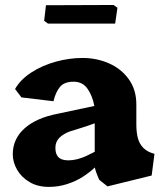

<svg xmlns="http://www.w3.org/2000/svg" viewBox="-20 -722 638 752"><path d="M30 -117.5Q30 -178 76.2 -219.2Q122.5 -260.5 206 -276.5L349.5 -307Q342.5 -345.5 323.2 -373.8Q304 -402 268 -402Q232 -402 215 -381.8Q198 -361.5 189.5 -325.5L64 -340.5L39 -373.5Q60.5 -411 103.2 -438.5Q146 -466 198.8 -480.5Q251.5 -495 303 -495Q358.5 -495 406.5 -474Q454.5 -453 484.2 -412Q514 -371 514 -313V-234.5Q514 -203 520.2 -180.2Q526.5 -157.5 542.2 -142Q558 -126.5 585 -119.5L574 -34.5L401 8L369 -17.5Q368.5 -18.5 368.2 -19Q368 -19.5 367.5 -20.5Q362 -32.5 357.2 -46Q352.5 -59.5 351.5 -66Q330.5 -46.5 303.8 -29.2Q277 -12 242.8 -1Q208.5 10 171.5 10Q127.5 10 95.5 -9Q63.5 -28 46.8 -57.5Q30 -87 30 -117.5ZM351 -127.5V-239Q335 -233 322 -228.8Q309 -224.5 293 -219.5Q273.5 -213.5 253 -207Q226.5 -197 211.8 -181.5Q197 -166 197 -143.5Q197 -125 203.2 -114Q209.5 -103 220.8 -98.5Q232 -94 248.5 -94Q264.5 -94 282.5 -98.5Q300.5 -103 317.8 -111Q335 -119 351 -127.5ZM168 -629.5 153 -640.5 160 -701.5 425 -702.5 440 -691.5 431 -629.5Z"/></svg>

Font: TMT Limkin
Style: Regular
Weight: 400
Designer: Gabriel Drozdov
Version: Version 1.000;Glyphs 3.1.2 (3151)